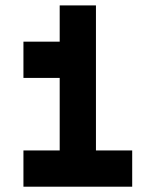

<svg xmlns="http://www.w3.org/2000/svg" viewBox="-20 -704 587 724"><path d="M205.1 -546.9V-683.6H341.8V-136.7H478.5V0H68.4V-136.7H205.1V-410.2H68.4V-546.9Z"/></svg>

Font: DatCub
Style: Bold
Weight: 700
Designer: GGBot
Version: 1.00